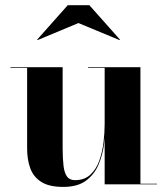

<svg xmlns="http://www.w3.org/2000/svg" viewBox="-20 -724 657 754"><path d="M228.5 10Q172.5 10 141.8 -9.8Q111 -29.5 98.8 -63.5Q86.5 -97.5 86.5 -141V-457.5H21V-460H226V-142.5Q226 -100.5 229.5 -72.5Q233 -44.5 243.2 -30.5Q253.5 -16.5 274.5 -16.5Q311.5 -16.5 334.8 -38Q358 -59.5 370 -93.2Q382 -127 386.5 -165Q391 -203 391 -237L394 -239.5Q394 -202.5 388.8 -159.5Q383.5 -116.5 367.2 -78Q351 -39.5 318 -14.8Q285 10 228.5 10ZM391 0V-457.5H326V-460H531.5V-2.5H596.5V0ZM127.5 -566.5 126 -568.5 246 -703.5H331L451 -568.5L449.5 -566.5L288 -633.5Z"/></svg>

Font: Bodoni Moda 72pt
Style: Bold
Weight: 700
Designer: Owen Earl
Foundry: indestructible type
Version: Version 2.004